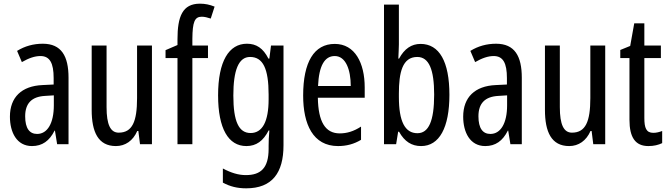

<svg xmlns="http://www.w3.org/2000/svg" viewBox="-20 -851 3638 1045"><path d="M213 -613C162 -613 115 -600 73 -574L99 -513C137 -535 170 -546 200 -546C251 -546 272 -508 272 -426V-391L211 -388C98 -383 34 -322 34 -216C34 -131 71 -56 154 -56C210 -56 249 -84 277 -140H279L291 -66H353V-428C353 -546 314 -613 213 -613ZM225 -329 273 -332V-278C273 -180 238 -122 182 -122C141 -122 117 -152 117 -218C117 -288 152 -325 225 -329Z M807 -603H726V-317C726 -189 700 -129 626 -129C581 -129 560 -173 560 -268V-603H479V-253C479 -133 514 -56 611 -56C662 -56 704 -85 727 -138H733L742 -66H807Z M1112 -535V-603H1027V-640C1028 -731 1039 -760 1078 -760C1093 -760 1109 -756 1127 -750L1148 -815C1120 -826 1097 -831 1068 -831C973 -831 946 -761 946 -637V-606L881 -578V-535H946V-66H1027V-535Z M1324 -613C1226 -613 1167 -518 1167 -332C1167 -151 1223 -56 1321 -56C1375 -56 1413 -84 1442 -141H1446C1443 -109 1442 -79 1442 -57V-41C1442 63 1400 102 1318 102C1278 102 1238 90 1193 66V143C1232 164 1271 174 1320 174C1462 174 1523 89 1523 -60V-603H1455L1446 -532H1441C1412 -589 1375 -613 1324 -613ZM1341 -541C1411 -541 1442 -478 1442 -336V-311C1442 -189 1408 -127 1344 -127C1280 -127 1250 -189 1250 -331C1250 -468 1278 -541 1341 -541Z M1802 -612C1689 -612 1630 -513 1630 -331C1630 -175 1683 -56 1820 -56C1866 -56 1907 -67 1945 -90V-162C1905 -136 1868 -125 1829 -125C1750 -125 1712 -189 1710 -319H1965V-375C1965 -508 1912 -612 1802 -612ZM1802 -546C1862 -546 1889 -471 1889 -383H1711C1716 -494 1747 -546 1802 -546Z M2151 -609V-826H2070V-66H2136L2147 -134H2152C2182 -80 2221 -56 2272 -56C2371 -56 2426 -156 2426 -335C2426 -516 2371 -612 2269 -612C2220 -612 2181 -586 2152 -532H2148C2149 -562 2151 -588 2151 -609ZM2251 -541C2315 -541 2343 -472 2343 -336C2343 -192 2313 -126 2252 -126C2184 -126 2151 -190 2151 -323V-342C2151 -456 2170 -541 2251 -541Z M2680 -613C2629 -613 2582 -600 2540 -574L2566 -513C2604 -535 2637 -546 2667 -546C2718 -546 2739 -508 2739 -426V-391L2678 -388C2565 -383 2501 -322 2501 -216C2501 -131 2538 -56 2621 -56C2677 -56 2716 -84 2744 -140H2746L2758 -66H2820V-428C2820 -546 2781 -613 2680 -613ZM2692 -329 2740 -332V-278C2740 -180 2705 -122 2649 -122C2608 -122 2584 -152 2584 -218C2584 -288 2619 -325 2692 -329Z M3274 -603H3193V-317C3193 -189 3167 -129 3093 -129C3048 -129 3027 -173 3027 -268V-603H2946V-253C2946 -133 2981 -56 3078 -56C3129 -56 3171 -85 3194 -138H3200L3209 -66H3274Z M3536 -128C3497 -128 3487 -155 3487 -209V-535H3577V-603H3487V-724H3432L3410 -601L3356 -579V-535H3406V-199C3406 -103 3438 -56 3509 -56C3539 -56 3563 -62 3584 -72V-138C3568 -132 3552 -128 3536 -128Z"/></svg>

Font: Noto Sans Malayalam UI ExtraCondensed
Style: Regular
Weight: 400
Width: 2
Designer: Jelle Bosma - Monotype Design Team
Foundry: Monotype Imaging Inc.
Version: Version 2.104